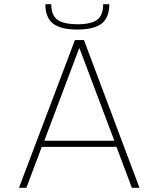

<svg xmlns="http://www.w3.org/2000/svg" viewBox="-20 -890 751 910"><path d="M606 0H605L532 -194H178L105 0H70L335 -700H378L641 0ZM356 -663 190 -223H522ZM498 -870Q498 -807 462 -778.5Q426 -750 346 -750Q267 -750 231 -778.5Q195 -807 195 -870H223Q223 -823 246 -801.5Q269 -780 322 -776Q329 -775 346 -775Q413 -775 441 -796.5Q469 -818 469 -870Z"/></svg>

Font: Fivo Sans Thin
Style: Regular
Weight: 250
Foundry: Alexander Slobzheninov
Version: 1.0